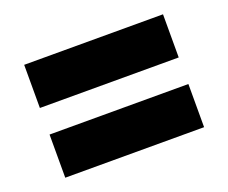

<svg xmlns="http://www.w3.org/2000/svg" viewBox="-71 -636 686 577"><g transform="rotate(-20 272.0 -347.5)"><path d="M50 -305H494V-167H50ZM50 -528H494V-390H50Z"/></g></svg>

Font: Encode Sans Narrow
Style: Black
Weight: 900
Designer: Pablo Impallari, Andres Torresi
Foundry: Pablo Impallari, Andres Torresi
Version: Version 1.000; ttfautohint (v1.00) -l 8 -r 50 -G 200 -x 14 -